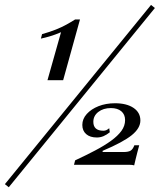

<svg xmlns="http://www.w3.org/2000/svg" viewBox="-72 -710 665 800"><path d="M125.8 -375.8 182.3 -575.8Q172.6 -571.8 160.1 -566.9Q147.6 -562.1 132.3 -557.7Q116.9 -553.2 98.4 -549.2L103.2 -567.7Q137.1 -577.4 161.3 -587.1Q185.5 -596.8 204.4 -607.3Q223.4 -617.7 241.1 -629H261.3L191.1 -375.8ZM-35.5 70.2 -51.6 57.3 557.3 -689.5 573.4 -676.6ZM487.1 -21Q479.8 -23.4 466.1 -23.4H236.3L241.1 -41.9Q286.3 -62.9 324.6 -83.1Q362.9 -103.2 390.7 -123.4Q418.5 -143.5 433.9 -164.5Q449.2 -185.5 449.2 -209.7Q449.2 -233.1 433.5 -246.4Q417.7 -259.7 390.3 -259.7Q358.1 -259.7 337.5 -243.5Q316.9 -227.4 316.9 -202.4Q316.9 -183.9 327.4 -174.6Q337.9 -165.3 358.9 -165.3Q365.3 -165.3 371 -167.7Q376.6 -170.2 383.1 -175.8L385.5 -158.9Q372.6 -148.4 359.3 -142.7Q346 -137.1 331.5 -137.1Q303.2 -137.1 287.1 -151.2Q271 -165.3 271 -189.5Q271 -214.5 289.5 -235.1Q308.1 -255.6 338.7 -267.7Q369.4 -279.8 407.3 -279.8Q455.6 -279.8 484.3 -260.5Q512.9 -241.1 512.9 -208.1Q512.9 -175.8 477 -146.8Q441.1 -117.7 355.6 -81.5V-76.6H442.7Q462.9 -76.6 472.2 -82.3Q481.5 -87.9 487.9 -104.8H508.1Q504 -88.7 500 -74.2Q496 -59.7 493.1 -46.8Q490.3 -33.9 487.1 -21Z"/></svg>

Font: Playfair 5pt SemiExpanded Light 12pt
Style: Italic
Weight: 300
Italic angle: -15.6°
Version: Version 2.000;gftools[0.9.28]